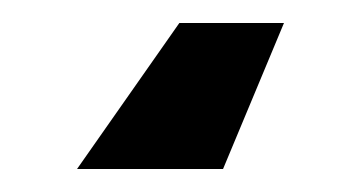

<svg xmlns="http://www.w3.org/2000/svg" viewBox="-20 -16 313 167"><path d="M227 4 174 131H47L136 4Z"/></svg>

Font: XXII Aven Bold
Style: Regular
Weight: 700
Designer: Lecter Johnson
Foundry: Doubletwo Studios
Version: Version 1.001